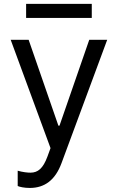

<svg xmlns="http://www.w3.org/2000/svg" viewBox="-20 -747 597 972"><path d="M130.7 204.5C206.3 204.5 259.6 164.4 291.2 79.5L522.7 -545.5H431.8L281.2 -110.8H275.6L125 -545.5H34.1L235.8 2.8L220.2 45.5C197.8 106.5 171.5 126.8 134.9 127.1C121.8 127.5 93 124.3 69.6 117.2V194.6C78.1 198.9 102.3 204.5 130.7 204.5ZM112.2 -656.2H444.6V-727.3H112.2Z"/></svg>

Font: Margiela Sans
Style: Regular
Weight: 400
Designer: Stefan Endress, Andreas Faust
Version: Version 1.100;FEAKit 1.0